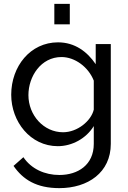

<svg xmlns="http://www.w3.org/2000/svg" viewBox="-20 -750 664 993"><path d="M261 -624H341V-730H261ZM38 -260C38 -121 137 6 279 6C353 6 426 -34 465 -98V-6C465 103 383 155 287 155C212 155 142 124 101 63L50 108C99 179 169 223 287 223C435 223 553 142 553 -6V-522H475V-418C431 -483 367 -531 280 -531C137 -531 38 -407 38 -260ZM465 -183C451 -124 380 -66 306 -66C206 -66 127 -154 127 -258C127 -355 192 -455 298 -455C367 -455 437 -404 465 -333Z"/></svg>

Font: FIGSv2-sans-serif Medium
Style: Regular
Weight: 500
Designer: Matt McInerney, Pablo Impallari, Rodrigo Fuenzalida,Mirko Velimirovic
Foundry: Matt McInerney, Pablo Impallari, Rodrigo Fuenzalida
Version: Version 4.021;hotconv 1.0.109;makeotfexe 2.5.65596